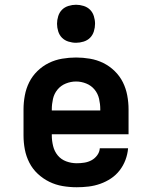

<svg xmlns="http://www.w3.org/2000/svg" viewBox="-20 -780 640 808"><path d="M303 8Q273 8 243.5 3Q214 -2 187.5 -15Q161 -28 139 -48.5Q117 -69 103.5 -95.5Q90 -122 84.5 -151Q79 -180 79 -210V-320Q79 -349 84.5 -378.5Q90 -408 103 -434Q116 -460 137.5 -481Q159 -502 185.5 -515Q212 -528 241.5 -533Q271 -538 300 -538Q329 -538 358.5 -533Q388 -528 414.5 -515Q441 -502 462.5 -481Q484 -460 497 -434Q510 -408 515.5 -378.5Q521 -349 521 -320V-215H198V-210Q198 -188 203.5 -165.5Q209 -143 223 -126Q237 -109 258.5 -101Q280 -93 303 -93Q319 -93 335 -95.5Q351 -98 365 -105.5Q379 -113 389 -126.5Q399 -140 400 -156H519Q517 -131 508 -107Q499 -83 483.5 -63Q468 -43 447 -29Q426 -15 402 -6.5Q378 2 353 5Q328 8 303 8ZM198 -315H402V-320Q402 -342 397 -364Q392 -386 378 -403Q364 -420 343 -428.5Q322 -437 300 -437Q278 -437 257 -428.5Q236 -420 222 -403Q208 -386 203 -364Q198 -342 198 -320ZM300 -600Q284 -600 268 -605Q252 -610 241 -621Q230 -632 225 -648Q220 -664 220 -680Q220 -696 225 -712Q230 -728 241 -739Q252 -750 268 -755Q284 -760 300 -760Q316 -760 332 -755Q348 -750 359 -739Q370 -728 375 -712Q380 -696 380 -680Q380 -664 375 -648Q370 -632 359 -621Q348 -610 332 -605Q316 -600 300 -600Z"/></svg>

Font: Iosevka Curly Slab Extended
Style: Bold
Weight: 700
Width: 7
Monospace: yes
Designer: Belleve Invis
Foundry: Belleve Invis
Version: Version 11.1.0; ttfautohint (v1.8.3)